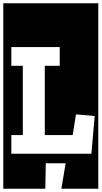

<svg xmlns="http://www.w3.org/2000/svg" viewBox="-30 -937 619 1170"><path d="M-10 213V-917H569V213H344L370 58H249L246 213ZM39 0H527L547 -230L433 -240L413 -114H243V-536H334V-650H39V-536H109V-114H39Z"/></svg>

Font: Zilla Slab Highlight
Style: Bold
Weight: 700
Designer: Typotheque Type Foundry
Foundry: Typotheque type foundry
Version: Version 1.1; 2017; ttfautohint (v1.6)